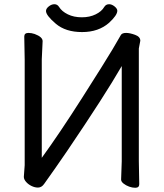

<svg xmlns="http://www.w3.org/2000/svg" viewBox="-20 -870 778 910"><path d="M621 20Q607 20 592 14.5Q577 9 565.5 0Q554 -9 554 -19L557 -105V-557Q477 -418 298 -154Q242 -72 189 2Q177 19 160 19Q145 19 129.5 11.5Q114 4 103.5 -8Q93 -20 93 -32L97 -87V-588L95 -697Q95 -714 115 -714Q129 -714 144 -709Q182 -695 182 -675L178 -589V-122Q261 -236 370.5 -408Q480 -580 513.5 -636.5Q547 -693 552.5 -703.5Q558 -714 578 -714Q595 -714 620 -705Q645 -696 645 -677L638 -640V-106L640 3Q640 20 621 20ZM369 -718Q291 -718 244.5 -757.5Q198 -797 198 -818Q198 -829 211 -839.5Q224 -850 238 -850Q252 -850 260 -837Q273 -816 301.5 -802Q330 -788 368 -788Q405 -788 433.5 -802Q462 -816 474 -837Q482 -850 497 -850Q510 -850 523 -839.5Q536 -829 536 -819Q536 -798 497 -762Q447 -718 369 -718Z"/></svg>

Font: LXGW WenKai Lite
Style: Bold
Weight: 700
Designer: LXGW / Fontworks Inc.
Foundry: LXGW / Fontworks Inc.
Version: Version 1.330;April 28, 2024